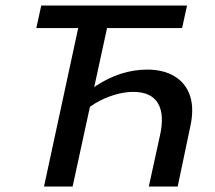

<svg xmlns="http://www.w3.org/2000/svg" viewBox="-20 -678 783 698"><path d="M521 0 561 -183Q579 -260 554.5 -302Q530 -344 464 -344Q432 -344 395.5 -333Q359 -322 325.5 -302Q292 -282 269 -252L243 -291Q284 -336 328.5 -365.5Q373 -395 420 -410Q467 -425 515 -425Q575 -425 615.5 -400Q656 -375 671 -329Q686 -283 672 -219L626 0ZM140 0 282 -658H387L244 0ZM112 -576 130 -658H660L642 -576Z"/></svg>

Font: Ysabeau Office SemiBold
Style: Italic
Weight: 600
Italic angle: -12°
Designer: Christian Thalmann (Catharsis Fonts)
Version: Version 2.001;gftools[0.9.30]; featfreeze: tnum,lnum,ss02